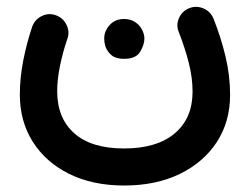

<svg xmlns="http://www.w3.org/2000/svg" viewBox="-20 -290 743 572"><path d="M350.1 262.7Q255.9 262.7 186 228Q116.2 193.4 77.6 132.3Q39.1 71.3 39.1 -8.3Q39.1 -57.6 49.3 -109.9Q59.6 -162.1 76.2 -211.4Q84.5 -232.9 105.5 -242.7Q126.5 -252.4 147.5 -244.1Q168.5 -236.3 178.5 -215.3Q188.5 -194.3 180.2 -172.9Q167 -134.3 158.7 -93.8Q150.4 -53.2 150.4 -18.1Q150.4 62 201.4 107.2Q252.4 152.3 349.6 152.3Q447.3 152.3 500.5 107.4Q553.7 62.5 553.7 -17.1Q553.7 -57.6 542.7 -101.6Q531.7 -145.5 513.2 -192.9Q503.9 -214.4 512.9 -235.4Q522 -256.3 542.5 -265.1Q563.5 -273.9 585 -265.4Q606.4 -256.8 615.7 -235.4Q638.2 -179.2 651.9 -121.6Q665.5 -64 665.5 -7.3Q665.5 72.3 626 133.1Q586.4 193.8 515.4 228.3Q444.3 262.7 350.1 262.7ZM290.5 -175.8Q290.5 -197.8 306.9 -215.6Q323.2 -233.4 349.1 -233.4Q367.7 -233.4 380.4 -225.6Q393.1 -217.8 400.4 -206.5Q410.2 -190.4 410.2 -175.3Q410.2 -157.2 397.7 -136Q385.3 -114.7 349.6 -114.7Q325.2 -114.7 312.7 -125.2Q300.3 -135.7 294.9 -149.4Q290.5 -162.1 290.5 -175.8Z"/></svg>

Font: Mikhak SemiBold
Style: Regular
Weight: 600
Designer: Amin Abedi
Version: Version 3.3